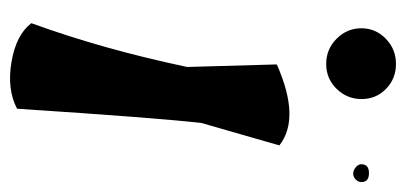

<svg xmlns="http://www.w3.org/2000/svg" viewBox="-230 -568 798 377"><g transform="rotate(90 168.5 -379.0)"><path d="M55.5 -738Q76 -758 105 -758Q134 -758 154 -738.5Q174 -719 174 -690.5Q174 -662 154 -641.5Q134 -621 105 -621Q76 -621 55.5 -641.5Q35 -662 35 -690Q35 -718 55.5 -738ZM302 -690Q302 -705 319.5 -705Q337 -705 337 -690Q337 -684 332 -679Q327 -674 320.5 -674Q314 -674 308 -679Q302 -684 302 -690ZM111 -348 106 -524Q212 -571 265 -529L221 -376Q211 -289 193 -14Q155 6 101.5 -3Q48 -12 25 -42Q76 -182 111 -348Z"/></g></svg>

Font: Tillana SemiBold
Style: Regular
Weight: 600
Designer: Lipi Raval (Devanagari, Latin), Jonny Pinhorn (Latin)
Foundry: Indian Type Foundry
Version: Version 2.003;PS 1.0;hotconv 1.0.79;makeotf.lib2.5.61930; tt